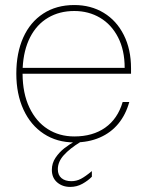

<svg xmlns="http://www.w3.org/2000/svg" viewBox="-20 -549 577 752"><path d="M43.9 -260.7Q43.9 -341.3 71 -401.9Q98.1 -462.4 149.4 -495.8Q200.7 -529.3 271 -529.3Q335.9 -529.3 386.2 -498.8Q436.5 -468.3 464.8 -412.1Q493.2 -356 493.2 -281.2V-260.3H68.4Q68.8 -183.1 95.2 -127.7Q121.6 -72.3 167 -43.5Q212.4 -14.6 271 -14.6Q343.3 -14.6 392.1 -49.1Q440.9 -83.5 460.4 -149.4H486.3Q472.7 -100.1 443.6 -64.7Q414.6 -29.3 370.8 -10.3Q327.1 8.8 271 8.8Q203.1 8.8 151.6 -24.9Q100.1 -58.6 72 -119.6Q43.9 -180.7 43.9 -260.7ZM271 -505.9Q212.9 -505.9 168.5 -479.7Q124 -453.6 98.1 -403.3Q72.3 -353 68.8 -283.2H468.3Q468.3 -352.5 442.4 -402.8Q416.5 -453.1 371.8 -479.5Q327.1 -505.9 271 -505.9ZM183.1 116.2Q183.1 90.3 197.5 68.8Q211.9 47.4 231.9 31.7Q252 16.1 275.4 2.9L293.9 7.8Q253.4 32.7 230 58.6Q206.5 84.5 206.5 113.8Q206.5 136.7 220.9 148.7Q235.4 160.6 259.3 160.6Q279.3 160.6 296.6 151.6Q314 142.6 339.8 121.1V143.1Q324.7 158.7 302.7 170.9Q280.8 183.1 254.9 183.1Q224.6 183.1 203.9 165.3Q183.1 147.5 183.1 116.2Z"/></svg>

Font: Wand UI Pro
Style: Regular
Weight: 400
Designer: Andreas Faust
Version: Version 1.003;FEAKit 1.0